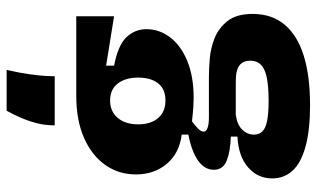

<svg xmlns="http://www.w3.org/2000/svg" viewBox="-208 -573 955 579"><g transform="rotate(-90 269.5 -283.5)"><path d="M242 174Q167 174 117.5 160.5Q68 147 44.5 121.5Q21 96 21 60Q21 16 54.5 -13Q88 -42 147 -45V-65Q104 -66 75.5 -77Q47 -88 47 -116Q47 -144 74.5 -163.5Q102 -183 153 -193V-213Q97 -220 65 -258Q33 -296 33 -351Q33 -403 61.5 -443.5Q90 -484 143 -507.5Q196 -531 270 -531H510V-417L361 -441V-417Q423 -405 447 -379.5Q471 -354 471 -319Q471 -280 446 -247.5Q421 -215 374.5 -196Q328 -177 264 -177Q253 -177 237 -178Q221 -179 193 -182Q177 -170 169.5 -162Q162 -154 162 -147Q162 -141 168 -137.5Q174 -134 183.5 -132.5Q193 -131 204 -131H328Q349 -131 381 -128.5Q413 -126 443.5 -114Q474 -102 495.5 -75Q517 -48 517 1Q517 59 484.5 97.5Q452 136 391 155Q330 174 242 174ZM254 49Q301 49 327.5 43Q354 37 365 24.5Q376 12 376 -5Q376 -22 369 -31.5Q362 -41 350.5 -45Q339 -49 327.5 -49.5Q316 -50 308 -50H213Q183 -46 168 -30.5Q153 -15 153 5Q153 20 162.5 30Q172 40 194.5 44.5Q217 49 254 49ZM256 -262Q290 -262 307.5 -284Q325 -306 325 -344Q325 -383 307 -406Q289 -429 256 -429Q223 -429 203.5 -406Q184 -383 184 -344Q184 -319 192.5 -300.5Q201 -282 217 -272Q233 -262 256 -262ZM348 -741Q339 -700 335 -671Q331 -642 330 -624Q329 -606 329 -596H181Q181 -626 188 -652Q195 -678 205 -700.5Q215 -723 225 -741Z"/></g></svg>

Font: Bricolage Grotesque SemiCondensed ExtraBold
Style: Regular
Weight: 800
Width: 4
Designer: Mathieu Triay
Foundry: Atelier Triay
Version: Version 1.001;gftools[0.9.33.dev8+g029e19f]